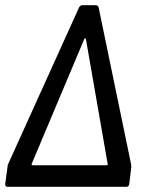

<svg xmlns="http://www.w3.org/2000/svg" viewBox="-28 -720 546 740"><path d="M-8 -10 1 -77Q1 -81 2 -84Q3 -87 4 -89L277 -692Q282 -700 290 -700H341Q349 -700 352 -692L477 -88Q478 -84 478 -76L470 -10Q468 0 459 0H1Q-8 0 -8 -10ZM97 -83H383Q385 -83 386.5 -84.5Q388 -86 387 -88L303 -570Q302 -572 300 -572Q298 -572 297 -570L94 -88Q93 -87 94 -85Q95 -83 97 -83Z"/></svg>

Font: Barlow Condensed Medium
Style: Italic
Weight: 500
Width: 3
Italic angle: -7°
Designer: Jeremy Tribby
Foundry: Tribby Type
Version: Version 1.408